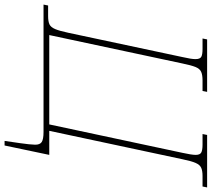

<svg xmlns="http://www.w3.org/2000/svg" viewBox="-73 -691 924 838"><g transform="rotate(90 389.0 -272.0)"><path d="M585 170 595 101Q601 59 601.5 37.5Q602 16 590 8Q578 0 546 0H-10L-6 -20H40Q64 -20 76.5 -26Q89 -32 97 -51Q105 -70 113 -108L219 -606Q228 -645 228 -663Q228 -683 218 -688.5Q208 -694 184 -694H138L142 -714H371L367 -694H321Q297 -694 283.5 -688Q270 -682 262.5 -663.5Q255 -645 247 -606L123 -25H513L637 -606Q641 -624 643.5 -639.5Q646 -655 646 -664Q646 -683 635.5 -688.5Q625 -694 601 -694H555L559 -714H788L784 -694H738Q715 -694 702 -688Q689 -682 681 -663.5Q673 -645 665 -606L541 -25H646L605 170Z"/></g></svg>

Font: Noto Serif Thin
Style: Italic
Weight: 100
Italic angle: -12°
Designer: Monotype Design Team
Foundry: Monotype Imaging Inc.
Version: Version 2.014; ttfautohint (v1.8.4.7-5d5b)